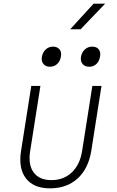

<svg xmlns="http://www.w3.org/2000/svg" viewBox="-20 -1020 640 1050"><path d="M253 10Q164 10 122 -44.5Q80 -99 95 -194L151 -550H201L145 -194Q133 -119 164 -77Q195 -35 261 -35Q328 -35 372.5 -77Q417 -119 429 -194L485 -550H535L479 -194Q463 -97 404 -43.5Q345 10 253 10ZM468 -655Q444 -655 431.5 -670Q419 -685 423 -710Q428 -735 444.5 -750Q461 -765 485 -765Q508 -765 520 -750Q532 -735 527 -710Q523 -685 507 -670Q491 -655 468 -655ZM253 -655Q230 -655 217.5 -670Q205 -685 209 -710Q214 -735 230.5 -750Q247 -765 270 -765Q293 -765 305.5 -750Q318 -735 313 -710Q309 -685 292.5 -670Q276 -655 253 -655ZM364 -860 492 -1000H555L421 -860Z"/></svg>

Font: JetBrains Mono NL Thin
Style: Italic
Weight: 100
Italic angle: -9°
Monospace: yes
Designer: Philipp Nurullin, Konstantin Bulenkov
Foundry: JetBrains
Version: Version 2.305; ttfautohint (v1.8.4.7-5d5b)